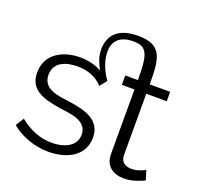

<svg xmlns="http://www.w3.org/2000/svg" viewBox="-131 -888 1072 1040"><g transform="rotate(20 405.5 -368.5)"><path d="M783 -80C775 -74 739 -57 705 -57C670 -57 642 -74 642 -113V-467H760V-521H642C642 -671 634 -747 493 -747C372 -747 330 -684 330 -610C330 -563 346 -536 363 -499C330 -520 282 -530 239 -530C147 -530 47 -486 47 -373C47 -271 133 -249 234 -233C295 -225 389 -218 389 -139C389 -67 315 -42 250 -42C185 -42 124 -66 65 -113L35 -66C86 -23 165 10 250 10C350 10 452 -34 452 -145C452 -253 347 -273 252 -286C193 -294 109 -302 109 -383C109 -455 175 -479 242 -479C290 -479 345 -467 388 -420L420 -460C414 -469 366 -534 366 -610C366 -665 396 -710 480 -710C560 -710 574 -670 574 -521H501V-467H574V-94C574 -26 622 6 685 6C735 6 784 -17 800 -25Z"/></g></svg>

Font: Raleway Reg
Style: Regular
Weight: 400
Designer: Matt McInerney, Pablo Impallari, Rodrigo Fuenzalida
Foundry: Matt McInerney, Pablo Impallari, Rodrigo Fuenzalida
Version: Version 3.00 July 28, 2015